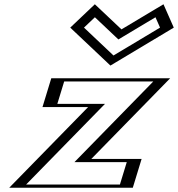

<svg xmlns="http://www.w3.org/2000/svg" viewBox="-20 -880 835 900"><path d="M754.3 -513 384.8 -135H618.8L577.5 0H46.5L416.1 -378H204.1L245.3 -513ZM426.3 -840 330.5 -749 502 -587 772.5 -749 732.3 -840 545.1 -728ZM721.6 -498H255.8L223.7 -393H448.8L79.2 -15H567.1L599.2 -120H352ZM423.1 -819.1 539.4 -709.4 722.8 -819.1 752.4 -752.1 507.7 -605.6 352.5 -752.1ZM721.6 -498 352 -120H599.2L567.1 -15H79.2L448.8 -393H223.7L255.8 -498ZM423.1 -819.1 352.5 -752.1 507.7 -605.6 752.4 -752.1 722.8 -819.1 539.4 -709.4ZM754.3 -513H245.3L204.1 -378H416.1L46.5 0H577.5L618.8 -135H384.8ZM426.3 -840 545.1 -728 732.3 -840 772.5 -749 502 -587 330.5 -749ZM698.4 -498 328.9 -120H574.2L542.1 -15H102.4L472 -393H248.7L280.8 -498ZM424.8 -799.1 535 -695.1 708.8 -799.1 730.2 -750.6 512 -619.9 373.7 -750.6ZM777.5 -513H220.3L179.1 -378H392.9L23.3 0H602.5L643.8 -135H408ZM424.6 -860 309.3 -750.5 497.6 -572.7 794.6 -750.5 746.3 -860 549.4 -742.3Z"/></svg>

Font: Hussar Outliner
Style: Obl
Weight: 700
Foundry: Cannot Into Space Fonts
Version: Version 0.92